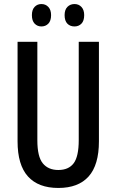

<svg xmlns="http://www.w3.org/2000/svg" viewBox="-20 -921 577 951"><path d="M470 -221Q470 -104 419 -47Q368 10 269 10Q170 10 118.5 -47Q67 -104 67 -221V-714H165V-226Q165 -145 192 -112Q219 -79 269 -79Q320 -79 345 -112.5Q370 -146 370 -227V-714H470ZM138 -846Q138 -873 151.5 -887Q165 -901 185 -901Q206 -901 219.5 -886.5Q233 -872 233 -846Q233 -818 219.5 -804Q206 -790 185 -790Q165 -790 151.5 -804Q138 -818 138 -846ZM300 -846Q300 -873 314 -887Q328 -901 349 -901Q370 -901 383.5 -886.5Q397 -872 397 -846Q397 -818 383.5 -804Q370 -790 349 -790Q327 -790 313.5 -804Q300 -818 300 -846Z"/></svg>

Font: Noto Sans Gurmukhi ExtraCondensed Medium
Style: Regular
Weight: 500
Width: 2
Designer: Jelle Bosma - Monotype Design Team
Foundry: Monotype Imaging Inc.
Version: Version 2.004; ttfautohint (v1.8.4.7-5d5b)